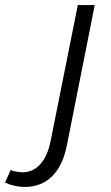

<svg xmlns="http://www.w3.org/2000/svg" viewBox="-162 -544 438 760"><path d="M-76 138Q-33 139 -3.5 107Q26 75 38 16L146 -524H213L103 30Q87 112 44 154Q1 196 -64 196Q-103 196 -142 179L-120 129Q-104 136 -76 138Z"/></svg>

Font: Gontserrat Light
Style: Italic
Weight: 300
Italic angle: -11.3°
Designer: Julieta Ulanovsky
Foundry: Julieta Ulanovsky
Version: Version 6.001